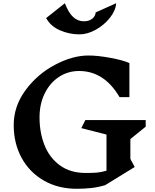

<svg xmlns="http://www.w3.org/2000/svg" viewBox="-20 -1150 963 1190"><path d="M788 -165 815 -115 631 -2Q586 11 544.5 15.5Q503 20 455 20Q340 20 251.5 -31Q163 -82 114 -171.5Q65 -261 65 -375Q65 -492 138.5 -591.5Q212 -691 321 -748.5Q430 -806 528 -806Q587 -806 666.5 -791Q746 -776 782 -759V-548H721Q626 -710 470 -710Q401 -710 345 -673Q289 -636 257 -570.5Q225 -505 225 -423Q225 -328 256 -250Q287 -172 351.5 -125Q416 -78 511 -78Q552 -78 578.5 -80Q605 -82 640 -92V-316L484 -356L509 -406H883V-365L788 -288ZM472 -937Q410 -937 352 -962Q294 -987 266 -1038L382 -1130Q405 -1070 434 -1044Q463 -1018 500 -1018Q531 -1018 551 -1033.5Q571 -1049 573 -1073L700 -1130Q697 -1085 661.5 -1040Q626 -995 574 -966Q522 -937 472 -937Z"/></svg>

Font: Inknut Antiqua SemiBold
Style: Regular
Weight: 600
Designer: Claus Eggers Sørensen
Foundry: Claus Eggers Sørensen
Version: Version 1.003; ttfautohint (v1.8.2) -l 8 -r 50 -G 200 -x 14 